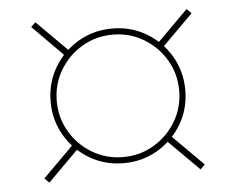

<svg xmlns="http://www.w3.org/2000/svg" viewBox="-43 -677 768 625"><g transform="rotate(-5 341.0 -365.0)"><path d="M341 -145Q280 -145 230 -174.5Q180 -204 150.5 -254Q121 -304 121 -365Q121 -426 150.5 -476Q180 -526 230 -555.5Q280 -585 341 -585Q402 -585 452 -555.5Q502 -526 531.5 -476Q561 -426 561 -365Q561 -304 531.5 -254Q502 -204 452 -174.5Q402 -145 341 -145ZM341 -165Q396 -165 441.5 -192Q487 -219 514 -264.5Q541 -310 541 -365Q541 -420 514 -465.5Q487 -511 441.5 -538Q396 -565 341 -565Q286 -565 240.5 -538Q195 -511 168 -465.5Q141 -420 141 -365Q141 -310 168 -264.5Q195 -219 240.5 -192Q286 -165 341 -165ZM94 -103 79 -118 185 -224 200 -209ZM588 -103 482 -209 497 -224 603 -118ZM185 -506 79 -613 94 -627 200 -521ZM497 -506 482 -521 588 -627 603 -612Z"/></g></svg>

Font: M PLUS 2 Thin
Style: Regular
Weight: 100
Designer: Coji Morishita
Foundry: UNDERFOREST DESIGN
Version: Version 1.001